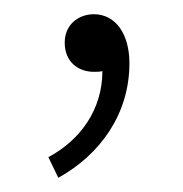

<svg xmlns="http://www.w3.org/2000/svg" viewBox="-20 -96 257 270"><path d="M62 154C120 122 162 65 162 -7C162 -49 142 -76 112 -76C91 -76 71 -62 71 -36C71 -9 90 5 112 5C116 5 120 5 124 4C124 58 93 101 48 125Z"/></svg>

Font: Source Sans Pro Light
Style: Regular
Weight: 300
Designer: Paul D. Hunt
Foundry: Adobe Systems Incorporated
Version: Version 3.006;hotconv 1.0.111;makeotfexe 2.5.65597